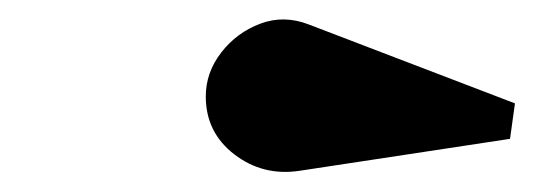

<svg xmlns="http://www.w3.org/2000/svg" viewBox="-20 -853 543 195"><path d="M284 -679.5Q247 -674 218 -696.2Q189 -718.5 189 -755Q189 -779.5 204.8 -799.8Q220.5 -820 244.5 -829Q268.5 -838 294 -828L503 -748L498 -712Z"/></svg>

Font: Bodoni* 06pt Fatface
Style: Italic
Weight: 900
Italic angle: -13°
Version: Version 2.3